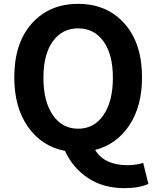

<svg xmlns="http://www.w3.org/2000/svg" viewBox="-20 -774 810 995"><path d="M253.5 -178Q302 -107 385 -107Q468 -107 516.5 -178Q565 -249 565 -370.5Q565 -492 516.5 -559.5Q468 -627 385 -627Q302 -627 253.5 -559.5Q205 -492 205 -370.5Q205 -249 253.5 -178ZM624 201Q515 201 436 148.5Q357 96 317 8Q197 -15 125.5 -116Q54 -217 54 -373Q54 -551 145 -652.5Q236 -754 385 -754Q534 -754 625 -652Q716 -550 716 -373Q716 -224 650.5 -125Q585 -26 473 3Q521 82 641 82Q686 82 722 70L749 179Q701 201 624 201Z"/></svg>

Font: Swei Fan Sans CJK TC
Style: Bold
Weight: 700
Version: Version 2.130